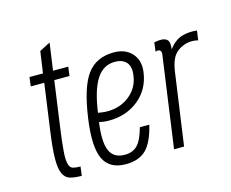

<svg xmlns="http://www.w3.org/2000/svg" viewBox="-97 -815 1155 962"><g transform="rotate(-15 480.5 -334.0)"><path d="M90 -537 84 -490H154L121 -253Q108 -162 107.5 -109.5Q107 -57 119 -31Q131 -5 155 2Q179 9 215 9L221 -38Q197 -38 182.5 -42Q168 -46 162 -66.5Q156 -87 159 -130.5Q162 -174 173 -253L206 -490H285L291 -537H212L232 -678L176 -649L160 -537Z M320 -259Q300 -117 330 -53.5Q360 10 445 10Q512 10 549.5 -26.5Q587 -63 608 -151H559Q542 -88 517.5 -62.5Q493 -37 451 -37Q394 -37 374 -82.5Q354 -128 368 -229Q380 -226 392.5 -224.5Q405 -223 419 -223Q509 -223 572.5 -274.5Q636 -326 648 -411Q657 -471 623.5 -509Q590 -547 529 -547Q438 -547 390 -482Q342 -417 320 -259ZM522 -500Q563 -500 582.5 -476.5Q602 -453 595 -409Q587 -348 539 -309Q491 -270 423 -270Q411 -270 399 -271.5Q387 -273 375 -275Q391 -390 426.5 -445Q462 -500 522 -500Z M814 -487Q819 -521 808.5 -534Q798 -547 772 -547Q765 -547 757.5 -546Q750 -545 739 -543L733 -496Q740 -499 744 -499Q755 -499 759.5 -492.5Q764 -486 762 -473L696 0H748L801 -375Q811 -447 846 -473.5Q881 -500 923 -500Q930 -500 938 -499Q946 -498 954 -496L961 -545Q918 -550 882 -539Q846 -528 814 -487Z"/></g></svg>

Font: Secuela Light
Style: Italic
Weight: 300
Italic angle: -8°
Designer: Fernando Haro
Foundry: deFharo
Version: Version 1.708